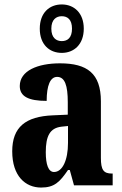

<svg xmlns="http://www.w3.org/2000/svg" viewBox="-20 -834 550 864"><path d="M258 -596C313 -596 357 -634 357 -705C357 -776 313 -814 258 -814C202 -814 159 -776 159 -705C159 -634 202 -596 258 -596ZM258 -649C233 -649 211 -664 211 -705C211 -746 233 -761 258 -761C284 -761 304 -746 304 -705C304 -664 284 -649 258 -649ZM165 10C225 10 249 -15 286 -69H294L313 0H487V-53H484C446 -53 434 -69 434 -124V-378C434 -504 372 -549 250 -549C150 -549 69 -516 69 -447C69 -400 108 -380 190 -380C190 -449 206 -488 237 -488C272 -488 285 -449 285 -374V-318L218 -315C95 -310 35 -262 35 -153C35 -42 94 10 165 10ZM223 -60C198 -60 186 -93 186 -149C186 -221 204 -258 257 -264L286 -267V-191C286 -113 261 -60 223 -60Z"/></svg>

Font: Noto Serif Lao ExtraCondensed ExtraBold
Style: Regular
Weight: 800
Width: 2
Designer: Monotype Design Team
Foundry: Monotype Imaging Inc.
Version: Version 2.003